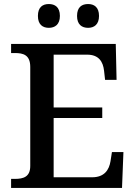

<svg xmlns="http://www.w3.org/2000/svg" viewBox="-20 -932 671 952"><path d="M417 -794C446 -794 471 -810 471 -853C471 -897 446 -912 417 -912C386 -912 362 -897 362 -853C362 -810 386 -794 417 -794ZM222 -794C252 -794 277 -810 277 -853C277 -897 252 -912 222 -912C192 -912 168 -897 168 -853C168 -810 192 -794 222 -794ZM35 0H585L592 -178H535L528 -133C521 -89 497 -53 437 -53H246V-347H487V-399H246V-661H412C470 -661 491 -626 496 -581L501 -536H558L554 -714H35V-669H54C95 -669 130 -660 130 -600V-109C130 -55 96 -45 54 -45H35Z"/></svg>

Font: Noto Serif Telugu Medium
Style: Regular
Weight: 500
Designer: Jelle Bosma - Monotype Design Team
Foundry: Monotype Imaging Inc.
Version: Version 2.005